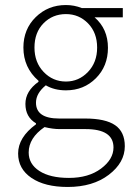

<svg xmlns="http://www.w3.org/2000/svg" viewBox="-20 -512 527 763"><path d="M249 231Q158 231 105 195Q52 159 52 98Q52 34 123 -18V-22Q81 -47 81 -99Q81 -150 133 -187V-191Q73 -243 73 -323Q73 -396 122 -444Q171 -492 242 -492Q275 -492 305 -480H468V-443H356Q409 -397 409 -322Q409 -249 361 -201Q313 -153 242 -153Q196 -153 162 -173Q123 -141 123 -104Q123 -41 215 -41H318Q399 -41 437.5 -14.5Q476 12 476 69Q476 134 412.5 182.5Q349 231 249 231ZM242 -188Q293 -188 329.5 -226Q366 -264 366 -323Q366 -382 330 -419Q294 -456 242 -456Q189 -456 153 -419.5Q117 -383 117 -323Q117 -264 153.5 -226Q190 -188 242 -188ZM254 195Q332 195 381.5 158Q431 121 431 74Q431 1 320 1H217Q190 1 157 -7Q94 36 94 94Q94 140 136.5 167.5Q179 195 254 195Z"/></svg>

Font: Toshiba Sans Light
Style: Regular
Weight: 300
Designer: Paul D. Hunt
Foundry: Toshiba Corporation
Version: Version 2.020;PS 2.0;hotconv 1.0.86;makeotf.lib2.5.63406